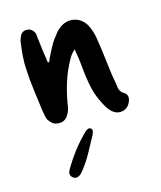

<svg xmlns="http://www.w3.org/2000/svg" viewBox="-94 -452 610 728"><g transform="rotate(-15 211.5 -88.0)"><path d="M236 -265Q218 -249 210 -232Q189 -195 176 -154Q163 -113 156 -70Q155 -60 152 -50Q149 -40 144 -32Q129 -7 104 -10Q91 -10 82 -17Q73 -24 66 -35Q62 -44 60.5 -54Q59 -64 57 -74Q52 -114 46.5 -154.5Q41 -195 39 -235Q37 -262 39 -289Q41 -316 45 -343Q45 -348 47 -352.5Q49 -357 50 -361Q59 -386 83 -383Q93 -382 101 -374Q109 -366 110 -355Q113 -331 115.5 -308Q118 -285 122 -262Q123 -258 123 -252.5Q123 -247 126 -242Q131 -244 132 -247.5Q133 -251 134 -254Q144 -274 154 -293.5Q164 -313 177 -329Q183 -337 189 -344.5Q195 -352 203 -358Q229 -379 259 -374.5Q289 -370 308 -341Q317 -325 322 -307.5Q327 -290 329 -272Q334 -242 337.5 -211.5Q341 -181 345 -151Q347 -133 350.5 -115.5Q354 -98 356 -80Q358 -73 361 -68Q364 -63 371 -58Q392 -47 384 -23Q375 2 353 8Q331 14 311 -2Q302 -10 296 -19Q290 -28 285 -38Q269 -67 261 -97Q253 -127 249 -160Q246 -183 244 -207Q242 -231 237 -254Q237 -256 236.5 -258.5Q236 -261 236 -265ZM116 207Q105 206 99 198Q93 190 95 180Q96 178 97 176.5Q98 175 98 173Q118 138 142 106.5Q166 75 195 47Q200 42 204 41Q211 37 216.5 40.5Q222 44 222 51Q221 55 220.5 58Q220 61 218 65Q201 96 184 127.5Q167 159 144 188Q139 195 132 200.5Q125 206 116 207Z"/></g></svg>

Font: Delicious Handrawn
Style: Regular
Weight: 400
Designer: Agung Rohmat
Foundry: Agung Rohmat
Version: Version 1.002; ttfautohint (v1.8.4.7-5d5b);gftools[0.9.27]